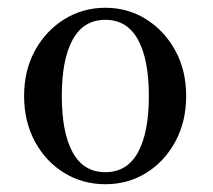

<svg xmlns="http://www.w3.org/2000/svg" viewBox="-20 -462 547 494"><path d="M251 12Q193 12 145.5 -17Q98 -46 70 -97.5Q42 -149 42 -215Q42 -281 70 -332Q98 -383 145.5 -412.5Q193 -442 251 -442Q309 -442 356 -412.5Q403 -383 431 -332Q459 -281 459 -215Q459 -149 431 -97.5Q403 -46 356 -17Q309 12 251 12ZM251 -19Q307 -19 335 -70Q363 -121 363 -215Q363 -309 335 -360Q307 -411 251 -411Q195 -411 167 -360Q139 -309 139 -215Q139 -121 167 -70Q195 -19 251 -19Z"/></svg>

Font: TsukuhouMincho
Style: Regular
Weight: 400
Designer: Iose
Foundry: Typographish
Version: Version 1.001; ttfautohint (v1.8.3)